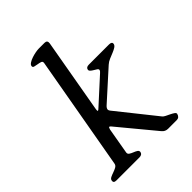

<svg xmlns="http://www.w3.org/2000/svg" viewBox="-205 -819 924 924"><g transform="rotate(-45 257.0 -356.5)"><path d="M473 -20Q468 0 450 0H391Q372 0 360 -15L205 -202Q200 -207 198 -207Q194 -207 191 -195L168 -63Q166 -53 174 -47.5Q182 -42 192.5 -38Q203 -34 211 -29Q219 -24 218 -15Q215 0 196 0H40Q20 0 23 -15Q24 -24 34 -29Q44 -34 56 -38Q68 -42 78 -47.5Q88 -53 90 -63L193 -645Q195 -656 186 -659Q177 -662 166.5 -663.5Q156 -665 147 -667.5Q138 -670 140 -679Q141 -686 151 -692.5Q161 -699 174.5 -703.5Q188 -708 201.5 -710.5Q215 -713 224 -713H263Q282 -713 279 -693L212 -312Q210 -300 214 -300Q217 -300 225 -308L348 -420Q357 -427 358 -434Q359 -439 352.5 -443.5Q346 -448 338 -452.5Q330 -457 324 -462.5Q318 -468 319 -474Q321 -488 340 -488H477Q497 -488 495 -474Q493 -465 483.5 -459Q474 -453 460.5 -447.5Q447 -442 432.5 -436Q418 -430 407 -420L264 -291Q252 -281 251 -272Q250 -267 255 -260L413 -62Q417 -57 427 -52Q437 -47 447.5 -42Q458 -37 466 -31.5Q474 -26 473 -20Z"/></g></svg>

Font: Jura
Style: Italic
Weight: 400
Designer: Ed Merritt
Foundry: Ten by Twenty
Version: Version 1.007